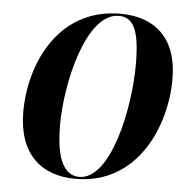

<svg xmlns="http://www.w3.org/2000/svg" viewBox="-52 -776 817 839"><g transform="rotate(5 356.0 -357.0)"><path d="M309 11C585 11 694 -258 694 -459C694 -649 585 -725 443 -725C174 -725 57 -477 57 -261C57 -79 157 11 309 11ZM325 1C263 1 222 -60 222 -218C222 -400 293 -715 437 -715C501 -715 529 -660 529 -510C529 -313 462 1 325 1Z"/></g></svg>

Font: Noto Serif Display Condensed ExtraBold
Style: Italic
Weight: 800
Width: 3
Italic angle: -12°
Designer: Monotype Design Team
Foundry: Monotype Imaging Inc.
Version: Version 2.009